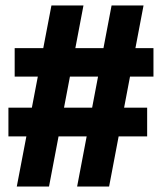

<svg xmlns="http://www.w3.org/2000/svg" viewBox="-20 -680 590 700"><path d="M261.2 0 386.8 -660H503.3L377.8 0ZM10.7 -182.8V-287.5H516.5V-182.8ZM41.2 0 167.5 -660H284.3L158.7 0ZM33.5 -400.8V-504.5H539.5V-400.8Z"/></svg>

Font: Bricolage Grotesque 96pt ExtraBold SemiCondensed
Style: Regular
Weight: 800
Width: 4
Version: Version 1.001;gftools[0.9.33.dev8+g029e19f]